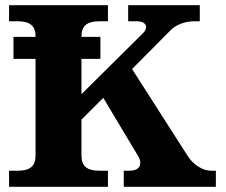

<svg xmlns="http://www.w3.org/2000/svg" viewBox="-20 -720 872 740"><path d="M294 -120V-259L378 -343L512 -119C531 -88 519 -62 479 -62H457V0H812V-62H794C762 -62 726 -84 704 -118L489 -454L638 -604C660 -626 695 -638 729 -638H750V-700H474V-638H509C542 -638 555 -615 530 -591L294 -357V-493H367V-578H294V-580C294 -620 315 -638 363 -638H396V-700H15V-638H48C96 -638 117 -620 117 -580V-578H32V-493H117V-120C117 -80 96 -62 48 -62H15V0H396V-62H363C315 -62 294 -80 294 -120Z"/></svg>

Font: LT Superior Serif ExtraBold
Style: Regular
Weight: 800
Designer: Daniel Lyons
Foundry: LyonsType
Version: Version 2.120;FEAKit 1.0